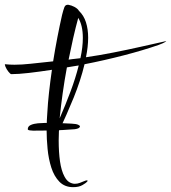

<svg xmlns="http://www.w3.org/2000/svg" viewBox="-145 -760 708 795"><path d="M158 15Q123 15 101 -7.5Q79 -30 67.5 -66Q56 -102 52 -143.5Q48 -185 48 -222Q48 -244 49 -262.5Q50 -281 51 -294Q53 -332 58 -377.5Q63 -423 70 -471Q18 -463 -25.5 -458Q-69 -453 -98 -453Q-102 -453 -110 -463Q-118 -473 -122.5 -484Q-127 -495 -123 -494Q-113 -493 -104 -492.5Q-95 -492 -85 -492Q-55 -492 -18.5 -496Q18 -500 75 -506Q83 -556 92.5 -605Q102 -654 112 -698Q117 -718 121.5 -730Q126 -742 139 -740Q151 -738 164 -731Q177 -724 182 -715Q202 -696 211 -667.5Q220 -639 220 -604Q220 -567 211 -523Q266 -531 324.5 -542.5Q383 -554 438.5 -566.5Q494 -579 539 -589Q546 -591 541 -587.5Q536 -584 527 -580Q518 -576 512 -574Q449 -552 368 -531Q287 -510 205 -494Q189 -427 160 -355.5Q131 -284 99 -218Q99 -208 98.5 -198.5Q98 -189 98 -179Q98 -130 103.5 -91.5Q109 -53 122 -29Q131 -12 142.5 -5.5Q154 1 165 1Q176 1 186 -3Q196 -7 201 -9Q212 -14 216 -13Q220 -12 215 -7Q212 -3 197 6Q182 15 158 15ZM139 -513 153 -515 188 -519Q193 -542 195.5 -563Q198 -584 198 -603Q198 -655 179 -686Q168 -646 158 -602Q148 -558 139 -513ZM102 -270Q126 -325 147 -381Q168 -437 181 -489Q168 -487 156 -485Q144 -483 132 -481Q122 -427 114.5 -373.5Q107 -320 102 -270ZM-8 -219Q-10 -219 -20 -220Q-30 -221 -30 -225Q-30 -237 -17.5 -242.5Q-5 -248 12 -249.5Q29 -251 41 -251Q55 -251 77 -250.5Q99 -250 120 -249.5Q141 -249 152 -248Q171 -247 178.5 -243.5Q186 -240 186 -237Q186 -228 165 -225Q143 -223 112.5 -221.5Q82 -220 50 -219.5Q18 -219 -8 -219Z"/></svg>

Font: Comforter
Style: Regular
Weight: 400
Designer: Robert E. Leuschke
Foundry: Robert E. Leuschke
Version: Version 1.013; ttfautohint (v1.8.3)